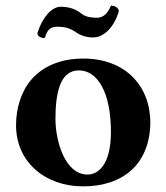

<svg xmlns="http://www.w3.org/2000/svg" viewBox="-20 -652 591 682"><path d="M37 -207C37 -76 141 10 275 10C346 10 405 -10 446 -47C497 -92 514 -160 514 -216C514 -347 425 -444 276 -444C193 -444 131 -415 92 -370C54 -326 37 -266 37 -207ZM260 -402C328 -402 374 -321 374 -184C374 -64 327 -32 291 -32C209 -32 177 -155 177 -229C177 -321 193 -402 260 -402ZM325 -589C314 -589 288 -589 270 -603C250 -619 227 -628 196 -628C161 -628 129 -586 113 -535C113 -521 127 -517 139 -517C150 -555 166 -557 188 -557C206 -557 226 -553 246 -540C266 -525 288 -519 311 -519C348 -519 385 -554 402 -612C402 -624 388 -632 374 -632C360 -596 339 -589 325 -589Z"/></svg>

Font: Libertinus Serif
Style: Bold
Weight: 700
Designer: Philipp H. Poll, Khaled Hosny
Foundry: Caleb Maclennan
Version: Version 7.050;RELEASE